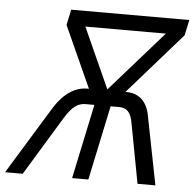

<svg xmlns="http://www.w3.org/2000/svg" viewBox="-90 -762 823 813"><g transform="rotate(5 321.5 -355.0)"><path d="M-39 0H36L188 -250C219 -300 243 -317 276 -317H313L246 0H315L382 -317H418C451 -317 469 -300 477 -250L524 0H600L543 -289C532 -353 495 -383 444 -383H439L668 -644L682 -710H180L166 -644L284 -383H277C227 -383 178 -353 138 -289ZM246 -644H588L362 -387Z"/></g></svg>

Font: Geist Light
Style: Italic
Weight: 300
Italic angle: -12°
Designer: Basement.studio, Andrés Briganti, Mateo Zaragoza
Foundry: Basement.studio, Vercel, Andrés Briganti, Guido Ferreyra, Mateo Zaragoza
Version: Version 1.500